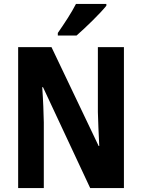

<svg xmlns="http://www.w3.org/2000/svg" viewBox="-20 -953 719 973"><path d="M519 -924V-933H365C342 -888 307 -835 273 -786V-773H368C415 -814 489 -886 519 -924ZM608 0V-714H476V-385C477 -337 480 -279 483 -213H480L241 -714H72V0H202V-333C201 -382 199 -441 194 -511H198L437 0Z"/></svg>

Font: Noto Sans Armenian Condensed
Style: Bold
Weight: 700
Width: 3
Designer: Monotype Design Team
Foundry: Monotype Imaging Inc.
Version: Version 2.008